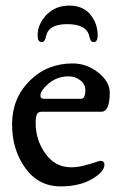

<svg xmlns="http://www.w3.org/2000/svg" viewBox="-20 -656 431 684"><path d="M298 -527Q289 -570 219 -570Q153 -570 144 -527Q140 -506 129 -506Q114 -506 114 -530Q114 -570 145.5 -603Q177 -636 227 -636Q276 -636 302 -604Q328 -572 328 -530Q328 -506 313 -506Q302 -506 298 -527ZM124 -315Q124 -304 137 -304H269Q284 -304 284 -335Q284 -356 266 -370Q248 -384 225 -384Q184 -384 154 -359Q124 -334 124 -315ZM371 -326Q371 -258 341 -258H130Q115 -258 111 -248Q107 -237 107 -218Q107 -157 142 -108.5Q177 -60 233 -60Q255 -60 278.5 -66Q302 -72 318 -77.5Q334 -83 337 -83Q352 -83 352 -69Q352 -44 307.5 -18Q263 8 196 8Q117 8 70 -57.5Q23 -123 23 -213Q23 -305 85 -367.5Q147 -430 239 -430Q289 -430 330 -397.5Q371 -365 371 -326Z"/></svg>

Font: EB Garamond 08
Style: Regular
Weight: 400
Version: Version 0.016 ; ttfautohint (v1.5)